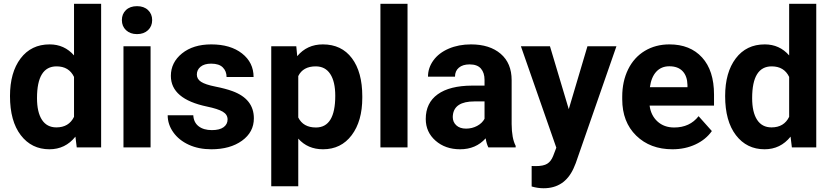

<svg xmlns="http://www.w3.org/2000/svg" viewBox="-20 -770 4339 1003"><path d="M32.2 -268.1Q32.2 -391.6 87.6 -464.8Q143.1 -538.1 239.3 -538.1Q316.4 -538.1 366.7 -480.5V-750H508.3V0H380.9L374 -56.2Q321.3 9.8 238.3 9.8Q145 9.8 88.6 -63.7Q32.2 -137.2 32.2 -268.1ZM173.3 -257.8Q173.3 -183.6 199.2 -144Q225.1 -104.5 274.4 -104.5Q339.8 -104.5 366.7 -159.7V-368.2Q340.3 -423.3 275.4 -423.3Q173.3 -423.3 173.3 -257.8Z M766.6 0H625V-528.3H766.6ZM616.7 -665Q616.7 -696.8 637.9 -717.3Q659.2 -737.8 695.8 -737.8Q731.9 -737.8 753.4 -717.3Q774.9 -696.8 774.9 -665Q774.9 -632.8 753.2 -612.3Q731.4 -591.8 695.8 -591.8Q660.2 -591.8 638.4 -612.3Q616.7 -632.8 616.7 -665Z M1168.9 -146Q1168.9 -171.9 1143.3 -186.8Q1117.7 -201.7 1061 -213.4Q872.6 -252.9 872.6 -373.5Q872.6 -443.8 930.9 -491Q989.3 -538.1 1083.5 -538.1Q1184.1 -538.1 1244.4 -490.7Q1304.7 -443.4 1304.7 -367.7H1163.6Q1163.6 -397.9 1144 -417.7Q1124.5 -437.5 1083 -437.5Q1047.4 -437.5 1027.8 -421.4Q1008.3 -405.3 1008.3 -380.4Q1008.3 -356.9 1030.5 -342.5Q1052.7 -328.1 1105.5 -317.6Q1158.2 -307.1 1194.3 -293.9Q1306.2 -252.9 1306.2 -151.9Q1306.2 -79.6 1244.1 -34.9Q1182.1 9.8 1084 9.8Q1017.6 9.8 966.1 -13.9Q914.6 -37.6 885.3 -78.9Q856 -120.1 856 -168H989.7Q991.7 -130.4 1017.6 -110.4Q1043.5 -90.3 1086.9 -90.3Q1127.4 -90.3 1148.2 -105.7Q1168.9 -121.1 1168.9 -146Z M1872.6 -259.3Q1872.6 -137.2 1817.1 -63.7Q1761.7 9.8 1667.5 9.8Q1587.4 9.8 1538.1 -45.9V203.1H1397V-528.3H1527.8L1532.7 -476.6Q1584 -538.1 1666.5 -538.1Q1764.2 -538.1 1818.4 -465.8Q1872.6 -393.6 1872.6 -266.6ZM1731.4 -269.5Q1731.4 -343.3 1705.3 -383.3Q1679.2 -423.3 1629.4 -423.3Q1563 -423.3 1538.1 -372.6V-156.2Q1564 -104 1630.4 -104Q1731.4 -104 1731.4 -269.5Z M2108.9 0H1967.3V-750H2108.9Z M2531.2 0Q2521.5 -19 2517.1 -47.4Q2465.8 9.8 2383.8 9.8Q2306.2 9.8 2255.1 -35.2Q2204.1 -80.1 2204.1 -148.4Q2204.1 -232.4 2266.4 -277.3Q2328.6 -322.3 2446.3 -322.8H2511.2V-353Q2511.2 -389.6 2492.4 -411.6Q2473.6 -433.6 2433.1 -433.6Q2397.5 -433.6 2377.2 -416.5Q2356.9 -399.4 2356.9 -369.6H2215.8Q2215.8 -415.5 2244.1 -454.6Q2272.5 -493.7 2324.2 -515.9Q2376 -538.1 2440.4 -538.1Q2538.1 -538.1 2595.5 -489Q2652.8 -439.9 2652.8 -351.1V-122.1Q2653.3 -46.9 2673.8 -8.3V0ZM2414.6 -98.1Q2445.8 -98.1 2472.2 -112.1Q2498.5 -126 2511.2 -149.4V-240.2H2458.5Q2352.5 -240.2 2345.7 -167L2345.2 -158.7Q2345.2 -132.3 2363.8 -115.2Q2382.3 -98.1 2414.6 -98.1Z M2951.2 -199.7 3048.8 -528.3H3200.2L2987.8 82L2976.1 109.9Q2928.7 213.4 2819.8 213.4Q2789.1 213.4 2757.3 204.1V97.2L2778.8 97.7Q2818.8 97.7 2838.6 85.4Q2858.4 73.2 2869.6 44.9L2886.2 1.5L2701.2 -528.3H2853Z M3492.7 9.8Q3376.5 9.8 3303.5 -61.5Q3230.5 -132.8 3230.5 -251.5V-265.1Q3230.5 -344.7 3261.2 -407.5Q3292 -470.2 3348.4 -504.2Q3404.8 -538.1 3477.1 -538.1Q3585.4 -538.1 3647.7 -469.7Q3710 -401.4 3710 -275.9V-218.3H3373.5Q3380.4 -166.5 3414.8 -135.3Q3449.2 -104 3502 -104Q3583.5 -104 3629.4 -163.1L3698.7 -85.4Q3667 -40.5 3612.8 -15.4Q3558.6 9.8 3492.7 9.8ZM3476.6 -423.8Q3434.6 -423.8 3408.4 -395.5Q3382.3 -367.2 3375 -314.5H3571.3V-325.7Q3570.3 -372.6 3545.9 -398.2Q3521.5 -423.8 3476.6 -423.8Z M3768.1 -268.1Q3768.1 -391.6 3823.5 -464.8Q3878.9 -538.1 3975.1 -538.1Q4052.2 -538.1 4102.5 -480.5V-750H4244.1V0H4116.7L4109.9 -56.2Q4057.1 9.8 3974.1 9.8Q3880.9 9.8 3824.5 -63.7Q3768.1 -137.2 3768.1 -268.1ZM3909.2 -257.8Q3909.2 -183.6 3935.1 -144Q3960.9 -104.5 4010.3 -104.5Q4075.7 -104.5 4102.5 -159.7V-368.2Q4076.2 -423.3 4011.2 -423.3Q3909.2 -423.3 3909.2 -257.8Z"/></svg>

Font: RobotoDraft
Style: Bold
Weight: 700
Version: Version 2.001150; 2014